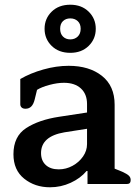

<svg xmlns="http://www.w3.org/2000/svg" viewBox="-20 -780 589 814"><path d="M169 -658Q169 -701 199 -730.5Q229 -760 278 -760Q326 -760 356 -730.5Q386 -701 386 -658Q386 -615 356 -585.5Q326 -556 278 -556Q229 -556 199 -585.5Q169 -615 169 -658ZM322 -658Q322 -679 309.5 -690.5Q297 -702 278 -702Q259 -702 247 -690.5Q235 -679 235 -658Q235 -637 247 -625Q259 -613 278 -613Q297 -613 309.5 -625Q322 -637 322 -658ZM37 -126Q37 -202 91 -237Q145 -272 231 -285L349 -303V-339Q349 -381 323 -405Q297 -429 251 -429Q223 -429 189.5 -420Q156 -411 137 -399L127 -358Q122 -338 112.5 -328.5Q103 -319 88 -319Q77 -319 71.5 -324.5Q66 -330 66 -338V-445Q109 -470 164 -485.5Q219 -501 271 -501Q358 -501 412 -458.5Q466 -416 466 -336V-65L498 -52Q518 -43 526 -35.5Q534 -28 534 -17Q534 0 519 0H351V-55H347Q321 -24 279.5 -5Q238 14 192 14Q128 14 82.5 -22.5Q37 -59 37 -126ZM349 -169V-234L253 -219Q154 -202 154 -131Q154 -99 174 -80.5Q194 -62 229 -62Q260 -62 287.5 -77Q315 -92 332 -116.5Q349 -141 349 -169Z"/></svg>

Font: Maitree Semibold
Style: Regular
Weight: 600
Designer: CadsonDemak Team
Foundry: CadsonDemak
Version: Version 1.000